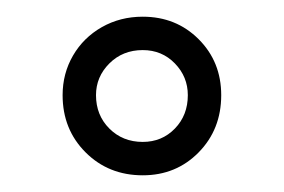

<svg xmlns="http://www.w3.org/2000/svg" viewBox="-20 -726 340 230"><path d="M55 -612Q55 -638 67.5 -659.5Q80 -681 102 -693.5Q124 -706 151 -706Q191 -706 218 -679Q245 -652 245 -612Q245 -571 218 -543.5Q191 -516 151 -516Q110 -516 82.5 -543.5Q55 -571 55 -612ZM205 -612Q205 -634 189.5 -650Q174 -666 151 -666Q127 -666 111 -650Q95 -634 95 -612Q95 -588 111 -572Q127 -556 151 -556Q174 -556 189.5 -572Q205 -588 205 -612Z"/></svg>

Font: Lineal Thin
Style: Regular
Weight: 200
Designer: Created by Frank Adebiaye with contributions from Anton Moglia & Ariel Martín Pérez
Created by Frank ADEBIAYE with FontF
Foundry: Velvetyne Type Foundry
Version: Version 2.000;Glyphs 3.2 (3227)